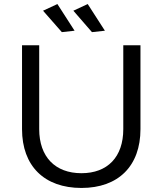

<svg xmlns="http://www.w3.org/2000/svg" viewBox="-20 -924 804 950"><path d="M264 -904 193 -871 286 -765 349 -772ZM414 -904 343 -871 435 -765 499 -772ZM174 -285V-700H89V-285C89 -103 199 6 383 6C566 6 675 -103 675 -285V-700H590V-285C590 -147 512 -67 383 -67C253 -67 174 -148 174 -285Z"/></svg>

Font: Juman Normal
Style: Regular
Weight: 300
Designer: Bandar Raffah (Arabic) Julieta Ulanovsky (Latin)
Foundry: Caramella
Version: Version 5.022;PS 005.022;hotconv 1.0.88;makeotf.lib2.5.64775